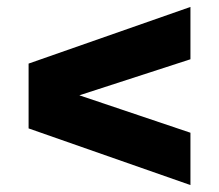

<svg xmlns="http://www.w3.org/2000/svg" viewBox="-20 -657 632 554"><path d="M529.5 -637V-486L209 -382L529.5 -274V-123L62.5 -286.5V-473.5Z"/></svg>

Font: Encode Sans Expanded ExtraBold
Style: Regular
Weight: 800
Width: 7
Designer: Multiple Designers
Foundry: Impallari Type
Version: Version 2.000